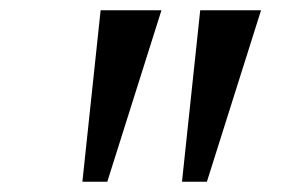

<svg xmlns="http://www.w3.org/2000/svg" viewBox="-20 -847 554 374"><path d="M294.5 -827 189 -493H140.5L176 -827ZM488.5 -827 383 -493H334.5L370 -827Z"/></svg>

Font: Merriweather 24pt Medium
Style: Italic
Weight: 500
Italic angle: -7.8°
Version: Version 2.101